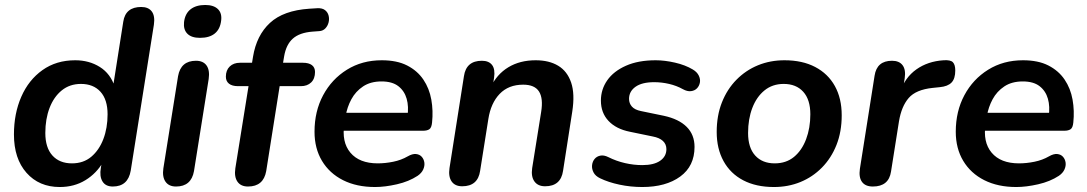

<svg xmlns="http://www.w3.org/2000/svg" viewBox="-20 -741 4363 771"><path d="M220 10Q137 10 86.5 -47Q36 -104 36 -201Q36 -285 65.5 -352.5Q95 -420 150.5 -459.5Q206 -499 282 -499Q338 -499 381 -472Q424 -445 441 -392L434 -393L475 -654Q484 -713 547 -713Q576 -713 589.5 -695Q603 -677 598 -642L505 -56Q494 8 433 8Q404 8 391.5 -12.5Q379 -33 385 -67L394 -122L395 -92Q368 -45 323 -17.5Q278 10 220 10ZM269 -85Q315 -85 346.5 -111.5Q378 -138 395 -182.5Q412 -227 412 -282Q412 -341 383.5 -372.5Q355 -404 305 -404Q260 -404 228 -378Q196 -352 179 -307.5Q162 -263 162 -207Q162 -148 190.5 -116.5Q219 -85 269 -85Z M687 8Q658 8 644.5 -11.5Q631 -31 636 -65L695 -435Q706 -497 767 -497Q796 -497 809.5 -478Q823 -459 818 -424L759 -54Q748 8 687 8ZM783 -589Q749 -589 732.5 -605.5Q716 -622 719 -652Q723 -686 745 -703.5Q767 -721 804 -721Q838 -721 855 -704.5Q872 -688 868 -658Q864 -624 842.5 -606.5Q821 -589 783 -589Z M976 8Q947 8 933.5 -11.5Q920 -31 925 -65L978 -395H936Q912 -395 899.5 -405Q887 -415 887 -433Q887 -459 902.5 -474Q918 -489 944 -489H1006L990 -476L996 -513Q1010 -599 1064 -649Q1118 -699 1222 -706L1254 -708Q1274 -709 1285 -700.5Q1296 -692 1299.5 -678.5Q1303 -665 1299.5 -651Q1296 -637 1286.5 -627Q1277 -617 1262 -616L1235 -614Q1183 -610 1156 -586Q1129 -562 1121 -515L1115 -479L1106 -489H1196Q1220 -489 1232.5 -479.5Q1245 -470 1245 -452Q1245 -425 1229.5 -410Q1214 -395 1188 -395H1103L1049 -54Q1038 8 976 8Z M1486 10Q1412 10 1357.5 -17.5Q1303 -45 1273 -95Q1243 -145 1243 -212Q1243 -294 1277.5 -358.5Q1312 -423 1373 -461Q1434 -499 1513 -499Q1574 -499 1615 -478Q1656 -457 1680 -421.5Q1704 -386 1712 -341Q1720 -296 1715 -249Q1713 -228 1704 -222Q1695 -216 1679 -216H1343L1353 -288H1633L1616 -273Q1622 -313 1613 -344.5Q1604 -376 1579.5 -395Q1555 -414 1512 -414Q1468 -414 1438 -394Q1408 -374 1391 -342.5Q1374 -311 1368 -275L1363 -244Q1351 -171 1387 -128Q1423 -85 1497 -85Q1527 -85 1559 -91.5Q1591 -98 1617 -113Q1636 -124 1650.5 -122.5Q1665 -121 1673.5 -111.5Q1682 -102 1684 -88.5Q1686 -75 1679.5 -60.5Q1673 -46 1657 -35Q1622 -12 1574 -1Q1526 10 1486 10Z M1836 7Q1807 7 1793.5 -12.5Q1780 -32 1785 -66L1843 -435Q1852 -497 1915 -497Q1943 -497 1956 -480Q1969 -463 1964 -429L1954 -365L1950 -390Q1975 -443 2021.5 -471Q2068 -499 2131 -499Q2185 -499 2221.5 -477Q2258 -455 2273.5 -409.5Q2289 -364 2278 -293L2241 -55Q2232 7 2169 7Q2140 7 2126 -12.5Q2112 -32 2117 -66L2153 -291Q2162 -346 2144.5 -373.5Q2127 -401 2081 -401Q2022 -401 1986.5 -364Q1951 -327 1941 -263L1908 -55Q1899 7 1836 7Z M2559 10Q2512 10 2467.5 0.5Q2423 -9 2390 -25Q2371 -34 2363.5 -48.5Q2356 -63 2357.5 -77.5Q2359 -92 2367.5 -102.5Q2376 -113 2390.5 -116Q2405 -119 2423 -110Q2455 -94 2490 -86Q2525 -78 2559 -78Q2606 -78 2631 -95.5Q2656 -113 2656 -142Q2656 -162 2642 -175Q2628 -188 2601 -193L2509 -212Q2454 -223 2423.5 -255.5Q2393 -288 2393 -337Q2393 -382 2418.5 -418.5Q2444 -455 2493.5 -477Q2543 -499 2613 -499Q2649 -499 2690.5 -489.5Q2732 -480 2762 -462Q2779 -452 2786 -437.5Q2793 -423 2790.5 -409.5Q2788 -396 2779 -386.5Q2770 -377 2755 -375Q2740 -373 2722 -383Q2697 -397 2667 -404Q2637 -411 2607 -411Q2558 -411 2532 -392.5Q2506 -374 2506 -344Q2506 -326 2517.5 -313Q2529 -300 2554 -295L2646 -276Q2706 -263 2737.5 -231.5Q2769 -200 2769 -151Q2769 -74 2711.5 -32Q2654 10 2559 10Z M3088 10Q3016 10 2964.5 -17Q2913 -44 2885.5 -94Q2858 -144 2858 -211Q2858 -277 2879 -330Q2900 -383 2937.5 -421Q2975 -459 3024 -479Q3073 -499 3130 -499Q3202 -499 3253.5 -472Q3305 -445 3332.5 -395.5Q3360 -346 3360 -278Q3360 -212 3339 -159Q3318 -106 3280.5 -68Q3243 -30 3194 -10Q3145 10 3088 10ZM3091 -85Q3137 -85 3168.5 -111Q3200 -137 3217 -182Q3234 -227 3234 -282Q3234 -341 3205.5 -372.5Q3177 -404 3127 -404Q3082 -404 3050 -378Q3018 -352 3001 -307.5Q2984 -263 2984 -207Q2984 -148 3012.5 -116.5Q3041 -85 3091 -85Z M3485 8Q3455 8 3441.5 -10.5Q3428 -29 3433 -63L3492 -437Q3501 -497 3562 -497Q3591 -497 3604.5 -479Q3618 -461 3613 -427L3604 -371H3594Q3614 -430 3660 -462.5Q3706 -495 3769 -499Q3797 -501 3806.5 -491Q3816 -481 3816 -458Q3816 -425 3801 -409.5Q3786 -394 3754 -391L3725 -388Q3658 -381 3629 -347.5Q3600 -314 3590 -254L3558 -52Q3549 8 3485 8Z M4061 10Q3987 10 3932.5 -17.5Q3878 -45 3848 -95Q3818 -145 3818 -212Q3818 -294 3852.5 -358.5Q3887 -423 3948 -461Q4009 -499 4088 -499Q4149 -499 4190 -478Q4231 -457 4255 -421.5Q4279 -386 4287 -341Q4295 -296 4290 -249Q4288 -228 4279 -222Q4270 -216 4254 -216H3918L3928 -288H4208L4191 -273Q4197 -313 4188 -344.5Q4179 -376 4154.5 -395Q4130 -414 4087 -414Q4043 -414 4013 -394Q3983 -374 3966 -342.5Q3949 -311 3943 -275L3938 -244Q3926 -171 3962 -128Q3998 -85 4072 -85Q4102 -85 4134 -91.5Q4166 -98 4192 -113Q4211 -124 4225.5 -122.5Q4240 -121 4248.5 -111.5Q4257 -102 4259 -88.5Q4261 -75 4254.5 -60.5Q4248 -46 4232 -35Q4197 -12 4149 -1Q4101 10 4061 10Z"/></svg>

Font: Nunito Variable Extra Light
Style: Italic
Weight: 200
Italic angle: -9°
Designer: Vernon Adams
Foundry: Vernon Adams
Version: Version 3.602